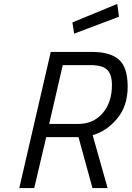

<svg xmlns="http://www.w3.org/2000/svg" viewBox="-20 -956 669 976"><path d="M451 -269 527 0H450L379 -259H215L154 0H78L238 -692H449Q540 -692 584.5 -653Q629 -614 629 -515.5Q629 -417 575.5 -353Q522 -289 451 -269ZM549 -523Q549 -579 524 -602Q499 -625 441 -625H299L230 -326H377Q455 -326 502 -381Q549 -436 549 -523ZM357 -785 348 -842 576 -936 585 -871Z"/></svg>

Font: TitilliumWebItalic
Style: Italic
Weight: 400
Italic angle: -13°
Version: Version 1.001;PS 57.000;hotconv 1.0.70;makeotf.lib2.5.55311